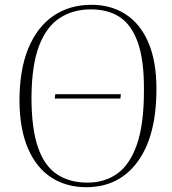

<svg xmlns="http://www.w3.org/2000/svg" viewBox="-20 -765 715 799"><path d="M339 14Q256 14 193.5 -26.5Q131 -67 96.5 -147Q62 -227 61 -344Q61 -474 97.5 -563Q134 -652 201.5 -698.5Q269 -745 361 -745Q442 -745 503 -705.5Q564 -666 597.5 -588Q631 -510 631 -395Q631 -199 553 -92.5Q475 14 339 14ZM344 -5Q415 -5 467.5 -42Q520 -79 549.5 -163Q579 -247 579 -388Q580 -513 554 -587Q528 -661 479 -693.5Q430 -726 358 -726Q284 -726 228.5 -690Q173 -654 142.5 -574Q112 -494 111 -361Q111 -230 138 -152Q165 -74 217.5 -39.5Q270 -5 344 -5ZM208 -355 210 -373H483L481 -355Z"/></svg>

Font: Display Extralight
Style: Italic
Weight: 200
Italic angle: -2°
Designer: Latin by Veronika Burian and Jose Scaglione. Greek by Irene Vlachou. Cyrillic by Vera Evstafieva
Foundry: TypeTogether
Version: Version 3.002